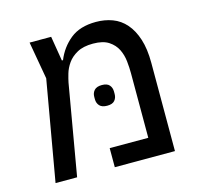

<svg xmlns="http://www.w3.org/2000/svg" viewBox="-93 -718 847 817"><g transform="rotate(-15 330.5 -309.0)"><path d="M131 -441 102 -606H197L215 -497H220Q241 -549 283.5 -583.5Q326 -618 397 -618Q436 -618 469.5 -605.5Q503 -593 527.5 -565Q552 -537 566 -493.5Q580 -450 580 -389V0H315V-84H485V-369Q485 -393 482 -421.5Q479 -450 467 -474.5Q455 -499 430 -515.5Q405 -532 361 -532Q318 -532 291 -517Q264 -502 249 -480.5Q234 -459 227.5 -436.5Q221 -414 218 -399L149 0H54ZM352 -261Q329 -261 318.5 -272.5Q308 -284 308 -301V-312Q308 -329 318.5 -340.5Q329 -352 352 -352Q375 -352 385 -340.5Q395 -329 395 -312V-301Q395 -284 385 -272.5Q375 -261 352 -261Z"/></g></svg>

Font: IBM Plex Sans Hebrew Text
Style: Regular
Weight: 450
Designer: Mike Abbink, Paul van der Laan, Pieter van Rosmalen, Yanek Iontef
Foundry: Bold Monday
Version: Version 1.2